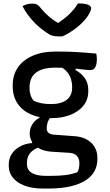

<svg xmlns="http://www.w3.org/2000/svg" viewBox="-20 -848 640 1118"><path d="M153 -70Q153 -90 159.5 -107Q166 -124 179 -138.5Q192 -153 210 -162V-177L281 -173Q266 -158 259 -139Q252 -120 252 -99Q252 -84 262 -75Q272 -66 293 -64L415 -55Q456 -52 485.5 -35.5Q515 -19 531 8Q547 35 547 69V80Q547 116 531 147Q515 178 480.5 201Q446 224 391 237Q336 250 257 250H232Q166 250 121.5 232.5Q77 215 54 185.5Q31 156 31 119V110Q31 76 48 49Q65 22 96 5Q127 -12 167 -15V-35L224 4Q194 12 174.5 26Q155 40 146 58Q137 76 137 100V108Q137 130 149 145Q161 160 186 168Q211 176 247 176H276Q325 176 361 171.5Q397 167 430 155Q437 145 439.5 132Q442 119 442 106V99Q442 76 428 60Q414 44 385 42L276 35Q237 32 209.5 17Q182 2 167.5 -21Q153 -44 153 -70ZM323 -464 420 -465V-440Q453 -422 473.5 -393.5Q494 -365 494 -325V-317Q494 -268 466 -233Q438 -198 389.5 -179Q341 -160 279 -160Q213 -159 162 -181Q111 -203 82.5 -245Q54 -287 54 -345V-352Q54 -411 83.5 -454.5Q113 -498 169.5 -523Q226 -548 307 -548Q371 -548 424.5 -545Q478 -542 540 -536Q542 -531 543 -522Q544 -513 544 -504Q544 -476 535.5 -458Q527 -440 507 -440Q488 -440 463.5 -443.5Q439 -447 400 -450.5Q361 -454 300 -454Q228 -454 190 -425.5Q152 -397 152 -338V-332Q152 -317 157 -298Q162 -279 176 -261Q199 -251 222.5 -246.5Q246 -242 278 -242Q335 -242 367.5 -266Q400 -290 400 -337V-345Q400 -364 394 -385.5Q388 -407 371.5 -428Q355 -449 323 -464ZM343 -636Q337 -636 332 -636Q327 -636 319 -636Q300 -636 284 -640.5Q268 -645 241 -665Q224 -677 206.5 -692Q189 -707 172 -725.5Q155 -744 139.5 -765.5Q124 -787 111 -812Q124 -820 138 -823.5Q152 -827 170 -827Q187 -827 197 -821Q207 -815 222 -795Q242 -771 268 -749Q294 -727 341 -701L285 -715H351L296 -700Q350 -733 383 -765Q416 -797 434 -828H440Q464 -828 479.5 -824.5Q495 -821 503 -814.5Q511 -808 511 -801Q511 -793 505 -779.5Q499 -766 486 -747Q473 -730 456.5 -713.5Q440 -697 420.5 -682.5Q401 -668 381.5 -656Q362 -644 343 -636Z"/></svg>

Font: Recursive Monospace Casual Medium
Style: Regular
Weight: 500
Version: Version 1.047